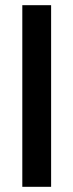

<svg xmlns="http://www.w3.org/2000/svg" viewBox="-20 -720 283 740"><path d="M66 0V-700H177V0Z"/></svg>

Font: Georama Medium
Style: Regular
Weight: 500
Designer: Jean-Baptiste Levee
Foundry: Production Type
Version: Version 1.000